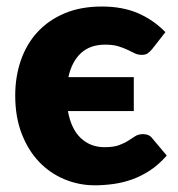

<svg xmlns="http://www.w3.org/2000/svg" viewBox="-20 -546 532 574"><path d="M435.5 -400Q428.5 -391.5 422 -386.8Q415.5 -382 403.5 -382Q392 -382 382.5 -386.8Q373 -391.5 361 -397.2Q349 -403 333.2 -407.8Q317.5 -412.5 294.5 -412.5Q249 -412.5 221.8 -387Q194.5 -361.5 184.5 -315.5H380V-214H183Q192.5 -161 221.2 -133.5Q250 -106 292.5 -106Q319.5 -106 335.8 -112Q352 -118 363.5 -125.5Q375 -133 384.5 -139Q394 -145 408 -145Q426.5 -145 436 -131.5L478.5 -81Q454.5 -53.5 428 -36.2Q401.5 -19 373.8 -9.2Q346 0.5 318 4.2Q290 8 263.5 8Q216 8 172.8 -10Q129.5 -28 96.8 -62.2Q64 -96.5 44.8 -146.5Q25.5 -196.5 25.5 -260.5Q25.5 -316.5 42.2 -365.2Q59 -414 91.8 -449.8Q124.5 -485.5 172.8 -506Q221 -526.5 284.5 -526.5Q345.5 -526.5 391.5 -507Q437.5 -487.5 474.5 -450Z"/></svg>

Font: Lato
Style: Regular
Weight: 900
Designer: Lukasz Dziedzic with Adam Twardoch and Botio Nikoltchev
Foundry: tyPoland Lukasz Dziedzic
Version: Version 2.010; 2014-09-01; http://www.latofonts.com/; ttfaut